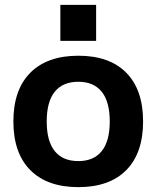

<svg xmlns="http://www.w3.org/2000/svg" viewBox="-20 -759 643 789"><path d="M35 -260Q35 -390 104.5 -460Q174 -530 302 -530Q430 -530 499 -460Q568 -390 568 -260Q568 -130 499 -60Q430 10 302 10Q174 10 104.5 -60Q35 -130 35 -260ZM302 -97Q365 -97 398 -138Q431 -179 431 -260Q431 -341 398 -382Q365 -423 302 -423Q238 -423 205 -382Q172 -341 172 -260Q172 -179 205 -138Q238 -97 302 -97ZM228 -739H375V-591H228Z"/></svg>

Font: Enso
Style: Bold
Weight: 700
Designer: Coji Morishita
Foundry: UNDERFOREST DESIGN
Version: Version 1.000